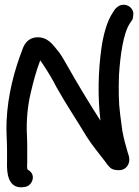

<svg xmlns="http://www.w3.org/2000/svg" viewBox="-20 -792 593 818"><path d="M70 6H71L81 5C106 4 120 -18 120 -36C120 -52 110 -63 97 -70C95 -80 95 -91 96 -101V-153C96 -172 96 -191 95 -212C91 -278 98 -342 111 -397C122 -444 135 -492 149 -528C150 -531 150 -532 151 -535C156 -529 161 -521 167 -512C185 -485 203 -455 221 -420C261 -348 308 -279 349 -210C375 -169 404 -136 427 -105C435 -94 439 -88 447 -80C458 -68 475 -67 487 -67C519 -67 531 -94 531 -111C531 -123 528 -131 524 -143C516 -170 507 -202 501 -236C498 -257 495 -281 492 -304C485 -356 485 -409 487 -473C492 -553 505 -650 533 -692L545 -710C546 -712 549 -732 548 -738C543 -764 518 -775 498 -771C487 -769 479 -762 470 -753L461 -739C435 -701 420 -642 412 -586C398 -486 396 -378 408 -278C359 -354 309 -437 265 -515C250 -541 238 -564 218 -586C207 -598 184 -636 136 -633C96 -630 82 -600 75 -580C42 -494 13 -390 8 -275C6 -230 10 -194 10 -153V-103C8 -51 16 6 70 6Z"/></svg>

Font: Stray Cat
Style: Blk
Weight: 900
Version: Version 1.0